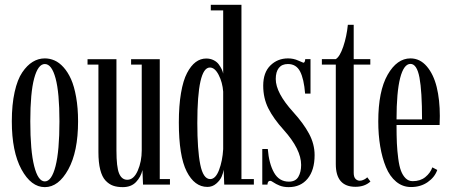

<svg xmlns="http://www.w3.org/2000/svg" viewBox="-20 -770 1878 801"><path d="M29.3 -263.7Q29.3 -333.5 41 -386Q52.7 -438.5 72.8 -468Q92.8 -497.6 116.5 -512Q140.1 -526.4 167 -526.4Q188 -526.4 207.5 -517.8Q227.1 -509.3 245.1 -489.3Q263.2 -469.2 276.4 -439.7Q289.6 -410.2 297.6 -365Q305.7 -319.8 305.7 -263.7Q305.7 -137.2 264.9 -63.2Q224.1 10.7 167 10.7Q109.9 10.7 69.6 -63.2Q29.3 -137.2 29.3 -263.7ZM228 -263.7Q228 -383.3 211.9 -443.1Q195.8 -502.9 167 -502.9Q138.7 -502.9 122.6 -443.1Q106.4 -383.3 106.4 -263.7Q106.4 -141.1 122.6 -77.1Q138.7 -13.2 167 -13.2Q195.3 -13.2 211.7 -76.9Q228 -140.6 228 -263.7Z M492.2 10.7Q468.8 10.7 451.7 4.6Q434.6 -1.5 420.2 -16.8Q405.8 -32.2 398.2 -62Q390.6 -91.8 390.6 -135.7V-500.5H345.2V-522.9H465.8V-142.1Q465.8 -73.2 476.8 -46.6Q487.8 -20 511.2 -20Q538.1 -20 554.7 -58.1Q571.3 -96.2 571.3 -143.1V-500.5H526.9V-522.9H646.5V-22.9H689V0H576.7L574.2 -60.5Q567.9 -32.2 547.6 -10.7Q527.3 10.7 492.2 10.7Z M845.2 9.8Q791.5 9.8 758.8 -54.7Q726.1 -119.1 726.1 -259.3Q726.1 -329.1 735.1 -381.8Q744.1 -434.6 760.3 -465.3Q776.4 -496.1 796.4 -511Q816.4 -525.9 840.3 -525.9Q857.4 -525.9 871.1 -519Q884.8 -512.2 892.6 -501.5Q900.4 -490.7 904.8 -481.4Q909.2 -472.2 911.1 -462.9V-726.6H859.4V-750H987.3V-22.9H1039.1V0H915.5L913.1 -62Q911.1 -47.9 904.5 -32.7Q897.9 -17.6 882.1 -3.9Q866.2 9.8 845.2 9.8ZM856.9 -22.9Q879.4 -22.9 893.8 -60.8Q908.2 -98.6 911.1 -147.9V-387.7Q908.2 -426.3 892.3 -457.3Q876.5 -488.3 855.5 -488.3Q803.2 -488.3 803.2 -256.8Q803.2 -145 815.4 -84Q827.6 -22.9 856.9 -22.9Z M1184.1 10.7Q1162.6 10.7 1146.5 4.2Q1130.4 -2.4 1121.1 -9Q1111.8 -15.6 1106.9 -15.6Q1096.7 -15.6 1095.7 0H1074.2V-148.4H1097.2Q1102.1 -87.4 1123.3 -49.8Q1144.5 -12.2 1185.1 -12.2Q1212.9 -12.2 1224.6 -32.2Q1236.3 -52.2 1236.3 -82Q1236.3 -147 1163.6 -228Q1121.1 -274.9 1099.6 -317.6Q1078.1 -360.4 1078.1 -412.6Q1078.1 -467.8 1108.2 -497.1Q1138.2 -526.4 1181.6 -526.4Q1204.6 -526.4 1224.4 -517.3Q1244.1 -508.3 1245.6 -508.3Q1252.4 -508.3 1253.4 -523.4H1275.4V-379.4H1252.9Q1248 -440.9 1231.9 -471.9Q1215.8 -502.9 1181.2 -502.9Q1156.2 -502.9 1143.3 -486.6Q1130.4 -470.2 1130.4 -440.4Q1130.4 -382.8 1203.1 -302.7Q1246.1 -255.4 1269.3 -212.2Q1292.5 -168.9 1292.5 -123Q1292.5 -60.1 1263.4 -24.7Q1234.4 10.7 1184.1 10.7Z M1462.9 9.3Q1380.9 9.3 1380.9 -85.4V-500.5H1322.8V-523.4H1380.9Q1397.9 -533.7 1412.1 -575.7Q1426.3 -617.7 1431.2 -666.5H1455.6V-523.4H1524.9V-500.5H1455.6V-49.3Q1455.6 -31.7 1463.1 -23.9Q1470.7 -16.1 1481 -16.1Q1489.7 -16.1 1498.8 -20.8Q1507.8 -25.4 1512.2 -30.3L1525.4 -12.7Q1501.5 9.3 1462.9 9.3Z M1694.8 10.3Q1659.7 10.3 1632.8 -12Q1606 -34.2 1590.1 -72.8Q1574.2 -111.3 1566.2 -159.4Q1558.1 -207.5 1558.1 -263.2Q1558.1 -390.1 1597.2 -458.3Q1636.2 -526.4 1692.4 -526.4Q1731.9 -526.4 1760.3 -493.4Q1788.6 -460.4 1801.8 -407Q1814.9 -353.5 1814.9 -286.1Q1814.9 -260.7 1814 -248.5H1634.3Q1634.3 -204.6 1635.7 -172.6Q1637.2 -140.6 1641.4 -108.9Q1645.5 -77.1 1652.8 -57.6Q1660.2 -38.1 1672.4 -26.1Q1684.6 -14.2 1701.7 -14.2Q1733.4 -14.2 1754.4 -31.2Q1775.4 -48.3 1783.7 -71.8L1804.2 -61Q1793.9 -30.8 1764.4 -10.3Q1734.9 10.3 1694.8 10.3ZM1692.4 -503.4Q1664.6 -503.4 1649.4 -444.6Q1634.3 -385.7 1634.3 -272H1740.7Q1740.7 -389.2 1730 -446.3Q1719.2 -503.4 1692.4 -503.4Z"/></svg>

Font: Imbue
Style: Regular
Weight: 400
Designer: Tyler Finck
Foundry: Etcetera Type Company
Version: Version 0.910